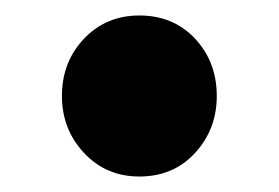

<svg xmlns="http://www.w3.org/2000/svg" viewBox="-20 -444 360 248"><path d="M160 -216Q117 -216 88.5 -246.5Q60 -277 60 -320Q60 -364 88.5 -394Q117 -424 160 -424Q204 -424 232 -394Q260 -364 260 -320Q260 -277 232 -246.5Q204 -216 160 -216Z"/></svg>

Font: Assistant ExtraBold
Style: Regular
Weight: 800
Designer: Hebrew By Ben Nathan, Latin by Paul Hunt
Version: Version 3.000